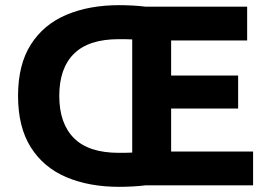

<svg xmlns="http://www.w3.org/2000/svg" viewBox="-20 -719 1037 745"><path d="M443 6Q326 6 237.5 -31.5Q149 -69 99.5 -147.5Q50 -226 50 -347Q50 -468 99.5 -546Q149 -624 237.5 -661.5Q326 -699 443 -699Q466 -699 494.5 -697.5Q523 -696 546 -693H939V-562H644V-426H904V-298H644V-131H962V0H546Q523 3 494.5 4.5Q466 6 443 6ZM441 -126Q453 -126 463.5 -126Q474 -126 493 -127V-566Q473 -567 464 -567Q455 -567 441 -567Q324 -567 267 -510.5Q210 -454 210 -347Q210 -240 267 -183Q324 -126 441 -126Z"/></svg>

Font: Ubuntu Sans ExtraBold
Style: Regular
Weight: 800
Designer: Dalton Maag Ltd
Foundry: Dalton Maag Ltd
Version: Version 1.006; ttfautohint (v1.8.4.7-5d5b)